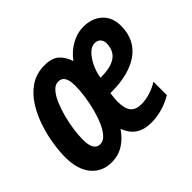

<svg xmlns="http://www.w3.org/2000/svg" viewBox="-129 -739 933 933"><g transform="rotate(-45 337.5 -272.5)"><path d="M163.1 9.8Q98.6 9.8 59.8 -36.9Q21 -83.5 21 -168Q21 -205.6 28.6 -255.9Q36.1 -306.2 53.5 -358.4Q70.8 -410.6 99.1 -455.3Q127.4 -500 168.7 -527.6Q210 -555.2 266.1 -555.2Q315.4 -555.2 340.8 -533.2Q366.2 -511.2 379.9 -470.2Q409.2 -509.8 449.5 -532Q489.7 -554.2 530.8 -554.2Q590.8 -554.2 627.9 -520.5Q665 -486.8 665 -426.8Q665 -379.4 647 -343Q628.9 -306.6 594.7 -282.2Q560.5 -257.8 512.9 -245.4Q465.3 -232.9 405.8 -232.9H397Q395 -219.2 393.6 -205.3Q392.1 -191.4 392.1 -178.2Q392.1 -129.9 410.2 -108.9Q428.2 -87.9 463.9 -87.9Q495.6 -87.9 526.4 -97.7Q557.1 -107.4 584 -124V-32.2Q548.8 -11.2 511.7 -0.7Q474.6 9.8 435.1 9.8Q402.8 9.8 378.2 0.2Q353.5 -9.3 336.4 -28.3Q319.3 -47.4 309.1 -75.2Q282.7 -36.1 246.6 -13.2Q210.4 9.8 163.1 9.8ZM187 -91.8Q208 -91.8 225.8 -111.6Q243.7 -131.3 257.6 -163.3Q271.5 -195.3 281.5 -233.9Q291.5 -272.5 296.6 -310.3Q301.8 -348.1 301.8 -378.9Q301.8 -416 291 -434.1Q280.3 -452.1 256.8 -452.1Q235.8 -452.1 218 -432.4Q200.2 -412.6 186.3 -380.4Q172.4 -348.1 162.4 -309.8Q152.3 -271.5 147.2 -233.9Q142.1 -196.3 142.1 -166Q142.1 -129.4 153.3 -110.6Q164.6 -91.8 187 -91.8ZM416 -319.8H419.9Q470.7 -319.8 500.2 -332.3Q529.8 -344.7 542.5 -366.7Q555.2 -388.7 555.2 -416Q555.2 -435.5 544.4 -447.3Q533.7 -459 514.2 -459Q491.2 -459 470.2 -437Q449.2 -415 434.6 -382.8Q419.9 -350.6 416 -319.8Z"/></g></svg>

Font: Open Sans Condensed
Style: Italic
Weight: 400
Width: 3
Italic angle: -12°
Designer: Monotype Design Team
Foundry: Monotype Imaging Inc.
Version: Version 3.000